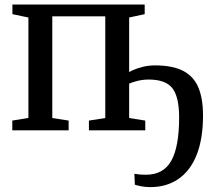

<svg xmlns="http://www.w3.org/2000/svg" viewBox="-20 -562 921 828"><path d="M627.5 245Q609 245 590 241.5Q571 238 561.5 234.5L559.5 187.5Q566.5 189 580.2 190.2Q594 191.5 609.5 191.5Q685 191.5 718.8 131Q752.5 70.5 752.5 -55Q752.5 -144 723.5 -181.5Q694.5 -219 620.5 -219Q592 -219 563 -210.5Q534 -202 516.5 -191.5V-238.5Q528.5 -248 548.8 -257.5Q569 -267 594.8 -273.5Q620.5 -280 648 -280Q725 -280 770.5 -256Q816 -232 835.8 -184Q855.5 -136 855.5 -64Q855.5 36 828.5 104.8Q801.5 173.5 750.2 209.2Q699 245 627.5 245ZM33 0V-42L102.5 -53.5V-486.5L33.5 -501V-542.5H604V-501L537 -486.5V-53L606.5 -42V0H363.5V-42L434 -53V-491.5H205.5V-53L276 -42V0Z"/></svg>

Font: Merriweather 48pt
Style: Regular
Weight: 400
Version: Version 2.100